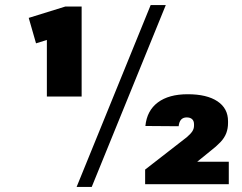

<svg xmlns="http://www.w3.org/2000/svg" viewBox="-20 -731 962 762"><path d="M304 -348H166V-613L206 -585L123 -559L94 -660L239 -705H304ZM578 -711H638L344 11H284ZM556 -58 722 -187Q738 -201 744 -211Q750 -221 750 -232V-238Q750 -251 742.5 -258Q735 -265 721 -265Q707 -265 699 -256.5Q691 -248 689 -230L557 -231Q563 -292 606.5 -324.5Q650 -357 725 -357Q801 -357 843 -329Q885 -301 885 -250V-243Q885 -221 878 -202.5Q871 -184 855 -167Q839 -150 813 -130L680 -22L684 -89H888V0H556Z"/></svg>

Font: Pathway Extreme SemiCondensed ExtraBold
Style: Regular
Weight: 800
Width: 4
Version: Version 1.001;gftools[0.9.26]